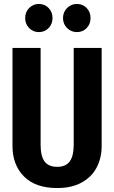

<svg xmlns="http://www.w3.org/2000/svg" viewBox="-20 -934 577 969"><path d="M493 -197Q493 -137 468 -89Q443 -41 392.5 -13Q342 15 269 15Q159 15 101 -43.5Q43 -102 43 -197V-692H185V-203Q185 -146 205 -119Q225 -92 269 -92Q312 -92 332 -119.5Q352 -147 352 -203V-692H493ZM245 -843Q245 -813 225.5 -792.5Q206 -772 176 -772Q147 -772 127 -792.5Q107 -813 107 -843Q107 -873 127 -893.5Q147 -914 176 -914Q206 -914 225.5 -893.5Q245 -873 245 -843ZM437 -843Q437 -813 417.5 -792.5Q398 -772 368 -772Q339 -772 318.5 -792.5Q298 -813 298 -843Q298 -873 318.5 -893.5Q339 -914 368 -914Q398 -914 417.5 -893.5Q437 -873 437 -843Z"/></svg>

Font: Fira Sans Extra Condensed SemiBold
Style: Regular
Weight: 600
Width: 1
Designer: Carrois Corporate & Edenspiekermann AG
Foundry: Carrois Corporate GbR & Edenspiekermann AG
Version: Version 4.203